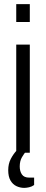

<svg xmlns="http://www.w3.org/2000/svg" viewBox="-20 -743 224 934"><path d="M59 -636V-723H125V-636ZM59 0V-526H125V0ZM98 171Q78 171 60 162.5Q42 154 31 135Q20 116 20 85Q20 54 32.5 30Q45 6 62 -12H107V-7Q98 3 87 21.5Q76 40 76 67Q76 90 86.5 105.5Q97 121 122 121H146V157Q135 165 121.5 168Q108 171 98 171Z"/></svg>

Font: Archivo Condensed Light
Style: Regular
Weight: 300
Width: 3
Designer: Hector Gatti
Foundry: Omnibus-Type
Version: Version 2.001